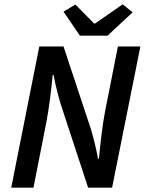

<svg xmlns="http://www.w3.org/2000/svg" viewBox="-20 -869 672 889"><path d="M32 0H135L194 -300C208 -371 217 -452 224 -522H228C238 -466 256 -402 264 -378L388 0H499L630 -654H526L467 -356C453 -284 445 -204 438 -134H434C426 -180 408 -250 400 -274L274 -654H162ZM350 -704H478L594 -812L548 -849L420 -760H416L329 -848L274 -815Z"/></svg>

Font: Source Sans Pro Semibold
Style: Italic
Weight: 600
Italic angle: -11°
Designer: Paul D. Hunt
Foundry: Adobe Systems Incorporated
Version: Version 3.006;hotconv 1.0.111;makeotfexe 2.5.65597